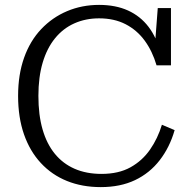

<svg xmlns="http://www.w3.org/2000/svg" viewBox="-20 -748 784 785"><path d="M385 -673Q330 -673 284 -652.5Q238 -632 205 -591.5Q172 -551 154.5 -492Q137 -433 137 -356Q137 -278 154 -219Q171 -160 204 -119.5Q237 -79 285 -58Q333 -37 395 -37Q465 -37 513.5 -64Q562 -91 593.5 -136.5Q625 -182 642 -238L694 -216Q674 -146 633 -93Q592 -40 532 -11.5Q472 17 392 17Q316 17 254 -8Q192 -33 147 -81.5Q102 -130 78 -199Q54 -268 54 -356Q54 -443 78.5 -512Q103 -581 148.5 -629Q194 -677 254.5 -702.5Q315 -728 385 -728Q453 -728 503.5 -705Q554 -682 587.5 -638Q621 -594 636 -531L612 -544L625 -715H679V-481H620Q603 -539 571.5 -582Q540 -625 493.5 -649Q447 -673 385 -673Z"/></svg>

Font: Roboto Serif Light
Style: Regular
Weight: 300
Designer: Greg Gazdowicz
Foundry: Commercial Type
Version: Version 1.008